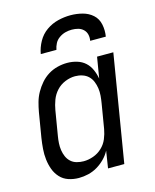

<svg xmlns="http://www.w3.org/2000/svg" viewBox="-113 -816 726 901"><g transform="rotate(-15 250.0 -366.0)"><path d="M158 8Q132 8 108 0Q84 -8 67.5 -26Q51 -44 42.5 -67Q34 -90 31 -115.5Q28 -141 30 -167Q32 -193 36 -219L56 -339Q60 -362 66.5 -385.5Q73 -409 85 -430.5Q97 -452 113.5 -471Q130 -490 151 -503Q172 -516 196 -522Q220 -528 243 -528Q268 -528 291 -521Q314 -514 330.5 -499Q347 -484 356.5 -462.5Q366 -441 370 -418L387 -520H466L380 0H301L314 -83Q303 -62 285.5 -44.5Q268 -27 247.5 -15Q227 -3 204 2.5Q181 8 158 8ZM200 -62Q223 -62 247 -70.5Q271 -79 289.5 -96.5Q308 -114 317.5 -137Q327 -160 331 -183L351 -303Q354 -321 355.5 -339Q357 -357 354.5 -374.5Q352 -392 345.5 -408Q339 -424 327 -435.5Q315 -447 298 -452.5Q281 -458 263 -458Q239 -458 214.5 -448Q190 -438 172.5 -419Q155 -400 146 -376Q137 -352 133 -328L113 -208Q110 -191 109 -173.5Q108 -156 110.5 -139.5Q113 -123 119.5 -108Q126 -93 138 -82Q150 -71 166.5 -66.5Q183 -62 200 -62ZM135 -600Q140 -630 156 -659Q172 -688 198.5 -706.5Q225 -725 255.5 -732.5Q286 -740 316 -740Q346 -740 374.5 -732.5Q403 -725 423.5 -706.5Q444 -688 450 -659Q456 -630 451 -600H375Q378 -616 374.5 -630.5Q371 -645 360.5 -655Q350 -665 335.5 -669Q321 -673 305 -673Q289 -673 273.5 -669Q258 -665 243.5 -655Q229 -645 221.5 -630.5Q214 -616 211 -600Z"/></g></svg>

Font: Iosevka Algr
Style: Italic
Weight: 400
Italic angle: -9°
Monospace: yes
Designer: Belleve Invis
Foundry: Belleve Invis
Version: Version 26.0.2; ttfautohint (v1.8.3)